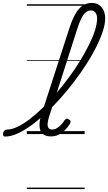

<svg xmlns="http://www.w3.org/2000/svg" viewBox="-183 -914 737 1309"><path d="M-147 17Q-158 17 -161 9.5Q-164 2 -162 -7Q-160 -16 -152.5 -23.5Q-145 -31 -134 -31Q-102 -31 -62.5 -50Q-23 -69 20.5 -102.5Q64 -136 109.5 -180.5Q155 -225 200 -277.5Q245 -330 286.5 -386Q328 -442 362.5 -498.5Q397 -555 423.5 -608Q450 -661 464.5 -707Q479 -753 479 -788Q479 -799 487 -804.5Q495 -810 506 -810Q517 -810 525.5 -804.5Q534 -799 534 -788Q534 -750 518 -701Q502 -652 474 -595.5Q446 -539 407.5 -479Q369 -419 324 -359.5Q279 -300 229.5 -244.5Q180 -189 129 -141.5Q78 -94 29 -58.5Q-20 -23 -65 -3Q-110 17 -147 17ZM165 16Q137 16 119 6Q101 -4 93 -23.5Q85 -43 86.5 -71Q88 -99 99 -133L291 -725Q320 -814 356 -854Q392 -894 443 -894Q471 -894 491.5 -880.5Q512 -867 523 -843.5Q534 -820 534 -788Q534 -775 525.5 -769Q517 -763 506 -763Q495 -763 487 -769Q479 -775 479 -788Q479 -805 474 -817.5Q469 -830 459.5 -836.5Q450 -843 436 -843Q418 -843 402 -830Q386 -817 371.5 -788.5Q357 -760 342 -712L150 -113Q142 -87 141.5 -68.5Q141 -50 148.5 -40.5Q156 -31 172 -31Q189 -31 205 -40.5Q221 -50 234.5 -64.5Q248 -79 257 -94Q262 -101 269 -104Q276 -107 286 -100Q297 -94 298 -86.5Q299 -79 294 -71Q283 -52 264 -31.5Q245 -11 220.5 2.5Q196 16 165 16ZM0 365H394V375H0ZM0 -20H394V0H0ZM0 -505H394V-500H0ZM0 -885H394V-875H0Z"/></svg>

Font: Playwrite DK Loopet Guides
Style: Regular
Weight: 400
Designer: Veronika Burian, José Scaglione
Foundry: TypeTogether
Version: Version 1.003